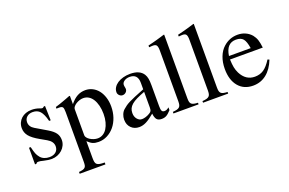

<svg xmlns="http://www.w3.org/2000/svg" viewBox="-109 -1080 2551 1695"><g transform="rotate(-20 1166.5 -233.0)"><path d="M300 -314Q283 -381 258 -409Q233 -437 190 -437Q155 -437 134 -418Q113 -399 113 -369Q113 -326 156 -301L264 -237Q309 -210 328.5 -183Q348 -156 348 -118Q348 -92 337 -68.5Q326 -45 306.5 -27.5Q287 -10 261.5 0Q236 10 207 10Q193 10 174 7.5Q155 5 134 0Q117 -5 106 -6.5Q95 -8 88 -8Q79 -8 74.5 -6Q70 -4 65 4H52V-152H68Q78 -109 86.5 -87.5Q95 -66 111 -47Q125 -30 147 -21Q169 -12 195 -12Q233 -12 255.5 -31.5Q278 -51 278 -84Q278 -129 226 -159L168 -192Q104 -228 77.5 -261Q51 -294 51 -336Q51 -363 61 -385.5Q71 -408 89 -424.5Q107 -441 132 -450Q157 -459 187 -459Q224 -459 257 -447Q265 -443 272 -441.5Q279 -440 284 -440Q287 -440 289 -441.5Q291 -443 298 -448L300 -450H311L315 -314Z M398 -409Q419 -415 436.5 -421Q454 -427 470.5 -433Q487 -439 504.5 -445.5Q522 -452 542 -460L548 -458V-381Q581 -422 615.5 -441Q650 -460 692 -460Q728 -460 759 -444Q790 -428 812 -400Q834 -372 846.5 -332.5Q859 -293 859 -247Q859 -193 843 -146Q827 -99 798.5 -64.5Q770 -30 731.5 -10Q693 10 649 10Q617 10 595.5 1Q574 -8 548 -33V124Q548 148 551 162.5Q554 177 563.5 185Q573 193 590.5 196Q608 199 636 199V217H394V200Q416 198 430 194Q444 190 451.5 182.5Q459 175 461.5 163Q464 151 464 131V-337Q464 -372 456.5 -383Q449 -394 423 -394Q416 -394 410.5 -394Q405 -394 398 -393ZM548 -88Q548 -77 557.5 -65Q567 -53 582 -43.5Q597 -34 615.5 -28Q634 -22 652 -22Q679 -22 701.5 -35.5Q724 -49 739.5 -73.5Q755 -98 764 -132Q773 -166 773 -208Q773 -251 764 -286.5Q755 -322 739 -347.5Q723 -373 700.5 -386.5Q678 -400 650 -400Q633 -400 615 -394Q597 -388 582 -378.5Q567 -369 557.5 -357Q548 -345 548 -334Z M1331 -40Q1305 -11 1286 -0.5Q1267 10 1241 10Q1210 10 1195.5 -7Q1181 -24 1177 -63Q1131 -24 1097.5 -7Q1064 10 1031 10Q985 10 955.5 -19.5Q926 -49 926 -97Q926 -122 935.5 -145.5Q945 -169 962 -184Q978 -198 992 -208Q1006 -218 1027.5 -229Q1049 -240 1083.5 -254.5Q1118 -269 1176 -292V-353Q1176 -436 1100 -436Q1070 -436 1049 -421.5Q1028 -407 1028 -387Q1028 -376 1031 -363Q1032 -358 1032.5 -354Q1033 -350 1033 -347Q1033 -330 1019.5 -317.5Q1006 -305 988 -305Q971 -305 958 -318Q945 -331 945 -348Q945 -372 958 -392.5Q971 -413 993.5 -428Q1016 -443 1047 -451.5Q1078 -460 1113 -460Q1203 -460 1237 -405Q1248 -387 1252.5 -363Q1257 -339 1257 -300V-105Q1257 -72 1263.5 -59.5Q1270 -47 1287 -47Q1298 -47 1308 -51Q1318 -55 1331 -66ZM1176 -268Q1131 -251 1100 -236Q1069 -221 1050 -204.5Q1031 -188 1022.5 -169.5Q1014 -151 1014 -129V-125Q1014 -93 1032.5 -70.5Q1051 -48 1077 -48Q1093 -48 1112.5 -54Q1132 -60 1150 -71Q1166 -80 1171 -90Q1176 -100 1176 -123Z M1352 -639Q1378 -645 1398.5 -650.5Q1419 -656 1437.5 -661Q1456 -666 1473.5 -671.5Q1491 -677 1511 -683L1515 -681V-84Q1515 -63 1518 -50.5Q1521 -38 1529 -30.5Q1537 -23 1551.5 -19.5Q1566 -16 1590 -15V0H1354V-15Q1378 -17 1393 -21Q1408 -25 1416.5 -33Q1425 -41 1428 -54Q1431 -67 1431 -87V-564Q1431 -599 1422 -612Q1413 -625 1389 -625Q1383 -625 1374.5 -624.5Q1366 -624 1358 -623H1352Z M1630 -639Q1656 -645 1676.5 -650.5Q1697 -656 1715.5 -661Q1734 -666 1751.5 -671.5Q1769 -677 1789 -683L1793 -681V-84Q1793 -63 1796 -50.5Q1799 -38 1807 -30.5Q1815 -23 1829.5 -19.5Q1844 -16 1868 -15V0H1632V-15Q1656 -17 1671 -21Q1686 -25 1694.5 -33Q1703 -41 1706 -54Q1709 -67 1709 -87V-564Q1709 -599 1700 -612Q1691 -625 1667 -625Q1661 -625 1652.5 -624.5Q1644 -624 1636 -623H1630Z M2313 -157Q2281 -76 2227 -33Q2173 10 2101 10Q2014 10 1964 -50Q1914 -110 1914 -214Q1914 -276 1933.5 -326.5Q1953 -377 1988 -408Q2046 -460 2123 -460Q2162 -460 2195 -445Q2228 -430 2251 -403Q2260 -391 2267 -379Q2274 -367 2279 -352.5Q2284 -338 2287.5 -319.5Q2291 -301 2294 -277H1986Q1988 -231 1993.5 -202.5Q1999 -174 2013 -145Q2057 -59 2142 -59Q2190 -59 2225.5 -83Q2261 -107 2297 -164ZM2192 -309Q2182 -374 2161 -399Q2140 -424 2094 -424Q2004 -424 1988 -309Z"/></g></svg>

Font: Klingon pIqaD HaSta
Style: Regular
Weight: 400
Width: 0
Designer: Mike Neff (qa'vaj)
Foundry: Mike Neff and Michael Everson
Version: Version 2.003